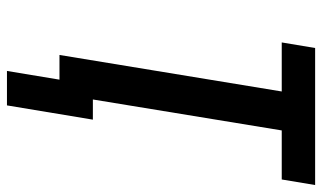

<svg xmlns="http://www.w3.org/2000/svg" viewBox="-207 -568 926 552"><g transform="rotate(90 256.0 -292.0)"><path d="M184 151 209 0H138L243 -639H102L118 -735H512L496 -639H355L266 -96H324L283 151Z"/></g></svg>

Font: Iosevka SS18
Style: Bold Italic
Weight: 700
Italic angle: -9°
Monospace: yes
Designer: Belleve Invis
Foundry: Belleve Invis
Version: Version 25.1.1; ttfautohint (v1.8.4)